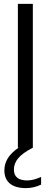

<svg xmlns="http://www.w3.org/2000/svg" viewBox="-20 -760 260 988"><path d="M191.5 150.5V190Q154 208 114 208Q59.5 208 31 184.5Q2.5 161 2.5 117Q2.5 83.5 19.8 55Q37 26.5 75.5 0H72V-740H149V0Q95 28 73.2 54.8Q51.5 81.5 51.5 112.5Q51.5 168.5 120 168.5Q151.5 168.5 191.5 150.5Z"/></svg>

Font: Encode Sans Condensed
Style: Regular
Weight: 400
Width: 3
Designer: Multiple Designers
Foundry: Impallari Type
Version: Version 2.000